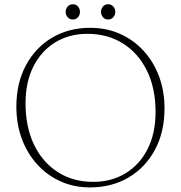

<svg xmlns="http://www.w3.org/2000/svg" viewBox="-20 -842 830 880"><path d="M393.5 -714.5Q468 -714.5 530.2 -686.8Q592.5 -659 638.2 -609Q684 -559 709 -491.8Q734 -424.5 734 -345Q734 -237 690.2 -155.5Q646.5 -74 569.2 -28.5Q492 17 392 17Q319 17 257.5 -10.8Q196 -38.5 150.5 -88.5Q105 -138.5 80 -206Q55 -273.5 55 -353Q55 -461 98.5 -542.2Q142 -623.5 218.2 -669Q294.5 -714.5 393.5 -714.5ZM693 -329Q693 -437.5 653.5 -518Q614 -598.5 543.5 -642.8Q473 -687 380.5 -687Q297.5 -687 233.5 -648Q169.5 -609 133.2 -537.5Q97 -466 97 -368.5Q97 -259.5 136.2 -178.5Q175.5 -97.5 245.2 -53Q315 -8.5 407 -8.5Q491 -8.5 555.5 -47.8Q620 -87 656.5 -159Q693 -231 693 -329ZM314 -752.5Q299.5 -752.5 290.2 -763Q281 -773.5 281 -787.5Q281 -802 290.2 -812.2Q299.5 -822.5 314 -822.5Q328.5 -822.5 337.5 -812.2Q346.5 -802 346.5 -787.5Q346.5 -773.5 337.5 -763Q328.5 -752.5 314 -752.5ZM475.5 -752.5Q461 -752.5 452 -763Q443 -773.5 443 -787.5Q443 -802 452 -812.2Q461 -822.5 475.5 -822.5Q490 -822.5 499.2 -812.2Q508.5 -802 508.5 -787.5Q508.5 -773.5 499.2 -763Q490 -752.5 475.5 -752.5Z"/></svg>

Font: Fraunces 9pt Thin
Style: Regular
Weight: 100
Version: Version 1.000;[b76b70a41]